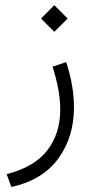

<svg xmlns="http://www.w3.org/2000/svg" viewBox="-20 -478 368 758"><path d="M194.3 -457.5 247.1 -404.8 194.3 -352.5 142.1 -404.8ZM24.9 260.3 6.3 209.5Q115.7 181.6 166.7 115.5Q217.8 49.3 217.8 -44.9Q217.8 -84 210 -126.5Q202.1 -168.9 187.5 -214.8L241.2 -232.9Q272 -140.1 272 -53.7Q272 63 210.2 147.9Q148.4 232.9 24.9 260.3Z"/></svg>

Font: Vazirmatn UI FD ExtraLight
Style: Regular
Weight: 200
Designer: Saber Rastikerdar
Foundry: Saber Rastikerdar
Version: Version 33.003